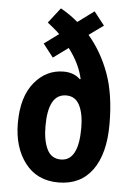

<svg xmlns="http://www.w3.org/2000/svg" viewBox="-55 -806 591 857"><g transform="rotate(5 241.0 -377.5)"><path d="M130 -697Q144 -686 158 -674.5Q172 -663 185 -650L120 -602L166 -543L233 -592Q283 -527 298 -459L295 -457Q266 -485 220 -485Q142 -485 89 -420.5Q36 -356 36 -239Q36 -130 89.5 -60Q143 10 239 10Q338 10 391 -63Q444 -136 444 -268Q444 -402 410 -495Q376 -588 316 -658L381 -705L334 -765L261 -711Q223 -743 183 -765ZM320 -241Q320 -93 241 -93Q198 -93 179 -132.5Q160 -172 160 -236Q160 -380 241 -380Q282 -380 301 -342Q320 -304 320 -241Z"/></g></svg>

Font: Noto Sans UI Condensed
Style: Bold
Weight: 700
Width: 3
Designer: Monotype Design Team
Foundry: Monotype Imaging Inc.
Version: 1.001